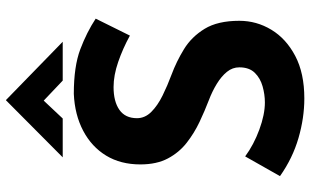

<svg xmlns="http://www.w3.org/2000/svg" viewBox="-212 -788 1008 623"><g transform="rotate(-90 291.5 -476.0)"><path d="M488 -558Q446 -581 402.5 -596Q359 -611 321 -611Q274 -611 247 -592Q220 -573 220 -535Q220 -509 240.5 -488.5Q261 -468 293.5 -452Q326 -436 361 -423Q404 -407 444 -382.5Q484 -358 510 -315.5Q536 -273 536 -203Q536 -147 507 -99Q478 -51 422 -21.5Q366 8 284 8Q221 8 155.5 -11Q90 -30 32 -71L96 -184Q134 -156 183 -138Q232 -120 271 -120Q297 -120 323.5 -127.5Q350 -135 367.5 -153Q385 -171 385 -203Q385 -225 370.5 -243Q356 -261 331.5 -276Q307 -291 278 -302Q244 -315 208 -332Q172 -349 140.5 -373.5Q109 -398 89.5 -434.5Q70 -471 70 -524Q70 -588 98.5 -635Q127 -682 179 -709.5Q231 -737 299 -740Q388 -740 443.5 -719Q499 -698 543 -669ZM342 -776 264 -850 298 -860 219 -776H93L278 -960H279L468 -776Z"/></g></svg>

Font: Reem Kufi
Style: Regular
Weight: 400
Designer: Khaled Hosny
Version: Version 1.6